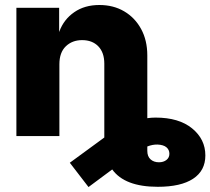

<svg xmlns="http://www.w3.org/2000/svg" viewBox="-20 -547 846 772"><path d="M614.3 204.1Q481.4 204.1 431.2 134.3L335.9 205.1L260.7 107.4L399.4 5.9V-291Q399.4 -335.9 375.2 -360.8Q351.1 -385.7 310.1 -385.7Q270.5 -385.7 244.6 -360.8Q218.8 -335.9 218.8 -288.6V0H45.9V-515.6H217.8V-418L218.8 -420.9Q236.8 -469.2 278.6 -498Q320.3 -526.9 379.4 -526.9Q436 -526.9 479.2 -501.5Q522.5 -476.1 547.4 -430.4Q572.3 -384.8 572.3 -324.2V-71.8Q588.9 -74.2 605.5 -74.2Q699.2 -74.2 752.4 -30.8Q805.7 12.7 805.7 78.1Q805.7 139.2 756.6 171.6Q707.5 204.1 614.3 204.1ZM572.3 42V59.6Q572.3 82 585.4 93.8Q598.6 105.5 619.1 105.5Q637.2 105.5 649.2 96.2Q661.1 86.9 661.1 71.3Q661.1 55.2 649.2 45.2Q637.2 35.2 613.3 34.2Q593.3 33.7 572.3 42Z"/></svg>

Font: Inter Display Extra Bold
Style: Regular
Weight: 800
Designer: Rasmus Andersson
Foundry: rsms
Version: Version 4.000;git-4fc901f